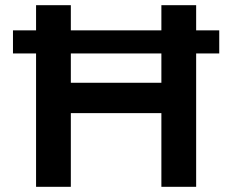

<svg xmlns="http://www.w3.org/2000/svg" viewBox="-20 -720 895 740"><path d="M825 -514V-603H736V-700H602V-603H253V-700H119V-603H30V-514H119V0H253V-284H602V0H736V-514ZM602 -514V-401H253V-514Z"/></svg>

Font: Montserrat_SPRD_medium Medium
Style: Regular
Weight: 400
Designer: Julieta Ulanovsky edited by Nelly Hempel
Foundry: Julieta Ulanovsky
Version: Version 4.000;PS 004.000;hotconv 1.0.88;makeotf.lib2.5.64775